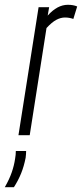

<svg xmlns="http://www.w3.org/2000/svg" viewBox="-79 -564 342 801"><path d="M126 -534 120 -499Q160 -544 204 -544Q227 -544 243 -537L227 -485Q210 -491 192 -491Q174 -491 155.5 -481Q137 -471 115 -447L45 0H-2L82 -534ZM-13 66H30Q30 78 28 94Q21 130 9 159.5Q-3 189 -21 217H-59Q-40 184 -30 155Q-20 126 -16 98Q-13 82 -13 66Z"/></svg>

Font: Georama ExtraCondensed Light
Style: Italic
Weight: 300
Width: 2
Italic angle: -9°
Designer: Jean-Baptiste Levee
Foundry: Production Type
Version: Version 1.000